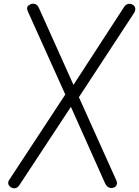

<svg xmlns="http://www.w3.org/2000/svg" viewBox="-20 -1024 756 1044"><path d="M36.5 -7.5Q27 -15 25 -25Q23 -35 30.5 -46.5L335 -510L132.5 -959.5Q124 -979 129.2 -987.5Q134.5 -996 146 -1001Q153.5 -1004 162 -1003.8Q170.5 -1003.5 178.2 -998.5Q186 -993.5 191.5 -981L379.5 -562.5L655 -986.5Q661.5 -996.5 670.2 -1000.5Q679 -1004.5 688.2 -1003.2Q697.5 -1002 705 -996Q714 -989.5 715.5 -977.5Q717 -965.5 707 -950.5L409 -495.5L611.5 -45.5Q618.5 -30 614.8 -20Q611 -10 602 -5.5Q593 -1 583.5 -1.5Q574 -2 565.5 -8.5Q557 -15 551 -28L365.5 -443L84.5 -16Q78 -6.5 69.8 -2.8Q61.5 1 52.8 -0.5Q44 -2 36.5 -7.5Z"/></svg>

Font: Edu NSW ACT Hand
Style: Regular
Weight: 400
Designer: Tina and Corey Anderson, Eben Sorkin, Mirko Velimirovic
Foundry: Sorkin Type Co.
Version: Version 2.000